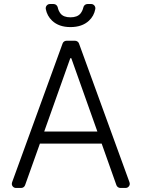

<svg xmlns="http://www.w3.org/2000/svg" viewBox="-20 -929 696 949"><path d="M38.4 -20.6Q38.4 -23.1 39.8 -28.1L289.4 -714.1Q291.5 -720.2 296.9 -723.9Q302.2 -727.6 308.9 -727.6H350.9Q357.2 -727.6 362.7 -723.9Q368.3 -720.2 370.4 -714.1L620 -28.1Q621.4 -23.1 621.4 -21Q621.4 -12.4 615.4 -6.2Q609.4 0 600.5 0H574.9Q568.5 0 563 -3.9Q557.5 -7.8 555.4 -13.8L482.6 -219.1H177.2L104 -13.8Q101.9 -7.8 96.6 -3.9Q91.3 0 84.5 0H59.3Q50.4 0 44.4 -6Q38.4 -12.1 38.4 -20.6ZM461.3 -278.8 332.4 -641.3H327.4L198.5 -278.8ZM226.9 -909.1H245Q252.5 -909.1 258.2 -904.3Q263.8 -899.5 265.6 -892Q268.8 -875.7 279.1 -862.2Q294 -843.4 328.1 -843.4Q362.2 -843.4 377.8 -862.2Q388.1 -875.4 392 -892.4Q393.5 -899.5 399.1 -904.3Q404.8 -909.1 412.3 -909.1H430.8Q439.3 -909.1 445.3 -902.9Q451.3 -896.7 451.3 -888.1Q451.3 -885.7 451 -884.2Q444.6 -849.8 419.7 -826.7Q386 -795.1 328.1 -795.1Q271.3 -795.1 237.6 -826.7Q212.7 -850.5 206.3 -884.2Q206 -885.3 206 -887.8Q206 -896.7 212 -902.9Q218 -909.1 226.9 -909.1Z"/></svg>

Font: DeltaSans Light
Style: Regular
Weight: 300
Designer: Rasmus Andersson
Foundry: rsms
Version: Version 3.012